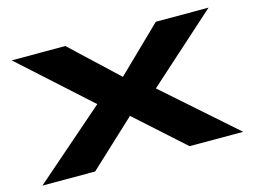

<svg xmlns="http://www.w3.org/2000/svg" viewBox="-83 -729 1160 872"><g transform="rotate(-15 496.5 -293.0)"><path d="M17.5 0 354 -293 30 -585.5H282L498.5 -382.5L707.5 -585.5H955.5L629.5 -293L961.5 0H709.5L483.5 -203L265.5 0Z"/></g></svg>

Font: Anybody UltraExpanded Regular
Style: Bold
Weight: 700
Width: 9
Designer: Tyler Finck
Foundry: Etcetera Type Company
Version: Version 1.010; ttfautohint (v1.8.3) -l 8 -r 50 -G 200 -x 14 